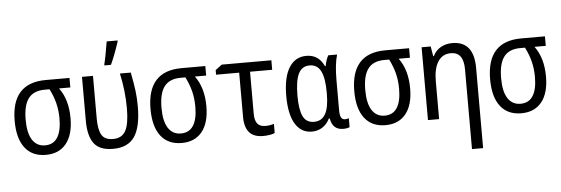

<svg xmlns="http://www.w3.org/2000/svg" viewBox="-59 -974 4117 1408"><g transform="rotate(-5 2000.0 -270.0)"><path d="M40 -258Q40 -537 293 -537H468V-467H385Q450 -380 450 -243Q450 -121 397 -55.5Q344 10 247 10Q147 10 93.5 -59Q40 -128 40 -258ZM369 -247Q369 -308 355.5 -361Q342 -414 315 -467H280Q198 -467 159.5 -416.5Q121 -366 121 -259Q121 -160 154 -110Q187 -60 247 -60Q308 -60 338.5 -107.5Q369 -155 369 -247Z M560 -212V-537H641V-222Q641 -143 663.5 -103Q686 -63 748 -63Q813 -63 840.5 -113.5Q868 -164 868 -278Q868 -409 839 -537H919Q935 -459 942 -402Q949 -345 949 -286Q949 -134 900 -62.5Q851 9 742 9Q642 9 601 -47Q560 -103 560 -212ZM731 -614Q737 -635 747.5 -690.5Q758 -746 763 -780H843V-772Q806 -661 779 -606H731Z M1040 -258Q1040 -537 1293 -537H1468V-467H1385Q1450 -380 1450 -243Q1450 -121 1397 -55.5Q1344 10 1247 10Q1147 10 1093.5 -59Q1040 -128 1040 -258ZM1369 -247Q1369 -308 1355.5 -361Q1342 -414 1315 -467H1280Q1198 -467 1159.5 -416.5Q1121 -366 1121 -259Q1121 -160 1154 -110Q1187 -60 1247 -60Q1308 -60 1338.5 -107.5Q1369 -155 1369 -247Z M1711 -142V-467H1541V-501L1589 -537H1954V-467H1791V-158Q1791 -108 1810 -84.5Q1829 -61 1869 -61Q1902 -61 1932 -71V-4Q1921 3 1895.5 7Q1870 11 1846 11Q1777 11 1744 -27.5Q1711 -66 1711 -142Z M2040 -266Q2040 -404 2085 -475.5Q2130 -547 2212 -547Q2302 -547 2342 -460H2347Q2356 -507 2373 -537H2438Q2417 -468 2417 -349V-129Q2417 -92 2426 -75.5Q2435 -59 2455 -59Q2468 -59 2483 -64V1Q2477 5 2464 7.5Q2451 10 2436 10Q2397 10 2374 -10.5Q2351 -31 2343 -75H2337Q2317 -34 2283 -12Q2249 10 2205 10Q2126 10 2083 -61Q2040 -132 2040 -266ZM2338 -256V-267Q2338 -373 2312 -424Q2286 -475 2230 -475Q2173 -475 2147.5 -423Q2122 -371 2122 -261Q2122 -158 2146 -109Q2170 -60 2227 -60Q2284 -60 2311 -108.5Q2338 -157 2338 -256Z M2540 -258Q2540 -537 2793 -537H2968V-467H2885Q2950 -380 2950 -243Q2950 -121 2897 -55.5Q2844 10 2747 10Q2647 10 2593.5 -59Q2540 -128 2540 -258ZM2869 -247Q2869 -308 2855.5 -361Q2842 -414 2815 -467H2780Q2698 -467 2659.5 -416.5Q2621 -366 2621 -259Q2621 -160 2654 -110Q2687 -60 2747 -60Q2808 -60 2838.5 -107.5Q2869 -155 2869 -247Z M3445 -350V0V240H3363V-121V-346Q3363 -410 3340 -442Q3317 -474 3269 -474Q3208 -474 3175 -423.5Q3142 -373 3142 -279V0H3060V-536H3127L3139 -464H3144Q3164 -505 3201.5 -526Q3239 -547 3286 -547Q3445 -547 3445 -350Z M3540 -258Q3540 -537 3793 -537H3968V-467H3885Q3950 -380 3950 -243Q3950 -121 3897 -55.5Q3844 10 3747 10Q3647 10 3593.5 -59Q3540 -128 3540 -258ZM3869 -247Q3869 -308 3855.5 -361Q3842 -414 3815 -467H3780Q3698 -467 3659.5 -416.5Q3621 -366 3621 -259Q3621 -160 3654 -110Q3687 -60 3747 -60Q3808 -60 3838.5 -107.5Q3869 -155 3869 -247Z"/></g></svg>

Font: Noto Sans Mono UI Cond
Style: Regular
Weight: 400
Width: 3
Monospace: yes
Designer: Monotype Design team
Foundry: Monotype Imaging Inc.
Version: Version 1.000